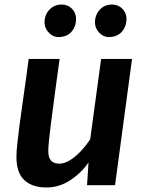

<svg xmlns="http://www.w3.org/2000/svg" viewBox="-20 -817 642 847"><path d="M185.5 10Q122.5 10 87.5 -22.2Q52.5 -54.5 52.5 -125Q52.5 -145.5 56.2 -181.8Q60 -218 66.5 -268Q72.5 -312 79.5 -361.5Q86.5 -411 93.5 -461Q100.5 -511 106.5 -557H243Q240.5 -540 236.8 -512.5Q233 -485 228.5 -452Q224 -419 219.5 -384.8Q215 -350.5 211 -319.8Q207 -289 204 -266.5Q198.5 -224 195.8 -195Q193 -166 193 -150.5Q193 -121 205.5 -108Q218 -95 242 -95Q263.5 -95 287.5 -109.5Q311.5 -124 335 -148.5Q358.5 -173 378 -203L426 -557H562.5L487.5 0H364L370.5 -100Q337 -52.5 288.8 -21.2Q240.5 10 185.5 10ZM237 -653.5Q213.5 -653.5 195 -673.2Q176.5 -693 176.5 -717.5Q176.5 -752 198.2 -774.5Q220 -797 251.5 -797Q279.5 -797 297.5 -778.5Q315.5 -760 315.5 -734.5Q315.5 -700 295.2 -676.8Q275 -653.5 237 -653.5ZM459 -653.5Q435.5 -653.5 417.2 -673.2Q399 -693 399 -717.5Q399 -752 420.5 -774.5Q442 -797 474 -797Q501.5 -797 519.8 -778.5Q538 -760 538 -734.5Q538 -700.5 517.5 -677Q497 -653.5 459 -653.5Z"/></svg>

Font: Merriweather Sans SemiBold
Style: Italic
Weight: 600
Italic angle: -7.5°
Designer: Eben Sorkin
Foundry: Eben Sorkin
Version: Version 2.001